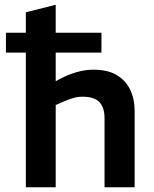

<svg xmlns="http://www.w3.org/2000/svg" viewBox="-20 -790 651 810"><path d="M89 0V-568H5V-652H89V-738L215 -770V-652H408V-568H215V-447L227 -454Q264 -474 301 -485Q338 -496 374 -496Q435 -496 473 -473Q511 -450 529.5 -411Q548 -372 548 -323V0H421V-292Q421 -336 399.5 -359Q378 -382 328 -382Q307 -382 287.5 -376Q268 -370 247 -361L215 -347V0Z"/></svg>

Font: REM Medium
Style: Regular
Weight: 500
Designer: Octavio Pardo
Foundry: Ashler Design
Version: Version 1.005;gftools[0.9.28]